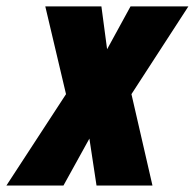

<svg xmlns="http://www.w3.org/2000/svg" viewBox="-73 -573 602 593"><path d="M-53.2 0 130.9 -282.2 66.9 -553.2H240.2L257.8 -420.9L330.1 -553.2H508.8L333 -282.2L397.9 0H225.1L203.1 -145L123 0Z"/></svg>

Font: Open Sans Condensed ExtraBold
Style: Italic
Weight: 800
Width: 3
Italic angle: -12°
Designer: Monotype Design Team
Foundry: Monotype Imaging Inc.
Version: Version 3.003; ttfautohint (v1.8.4)